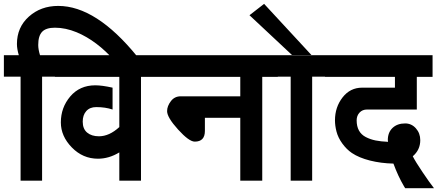

<svg xmlns="http://www.w3.org/2000/svg" viewBox="-30 -920 2278 999"><path d="M58.1 -690.9Q58.1 -777.8 120.1 -833.5Q182.1 -889.2 272.9 -889.2Q470.2 -889.2 684.1 -626L710 -592.8H574.2L567.9 -601.1L566.9 -603Q474.1 -708 369.1 -752Q311 -775.9 255.9 -775.9Q209.5 -775.9 189.2 -754.6Q168.9 -733.4 168.9 -686Q168.9 -663.1 178.2 -632.8H275.9V-521H189V20H77.1V-521H-9.8V-632.8H67.9Q58.1 -665.5 58.1 -690.9Z M400.4 -287.1Q400.4 -249.5 423.3 -230.2Q446.3 -210.9 484.9 -210.9Q538.6 -210.9 590.8 -258.8V-520H255.9V-632.8H807.6V-520H703.6V20H590.8V-127Q537.1 -94.2 479.5 -94.2Q400.9 -94.2 343.8 -152.8Q286.6 -211.4 286.6 -283.2Q286.6 -360.4 335.4 -418Q384.8 -476.1 465.8 -476.1Q501 -476.1 555.7 -463.9V-350.1Q518.1 -362.8 470.7 -362.8Q437.5 -362.8 418.9 -342Q400.4 -321.3 400.4 -287.1Z M839.4 -341.8Q839.4 -368.2 859.4 -394Q878.4 -418.9 910.2 -418.9H1220.2V-520H787.6V-632.8H1415.5V-520H1334.5V20H1220.2V-307.1H1036.1V-238.8Q1036.1 -183.1 983.4 -183.1Q953.6 -183.1 896.5 -246.1Q839.4 -309.1 839.4 -341.8Z M1590.3 -633.8H1489.3L1268.1 -840.8L1344.2 -899.9ZM1681.2 -521H1594.2V20H1482.4V-521H1395.5V-632.8H1681.2Z M2078.1 -277.8Q2111.3 -277.8 2134 -252.2Q2156.7 -226.6 2156.7 -190.9Q2156.7 -140.1 2117.7 -106.9Q2131.3 -79.6 2168.5 -24.4Q2205.6 30.8 2228 59.1H2078.1L2071.8 48.8Q2041 -3.4 2017.1 -68.8Q1951.7 -70.3 1894.8 -84.7Q1837.9 -99.1 1800.8 -124Q1773.4 -142.6 1751.2 -173.1Q1729 -203.6 1720.7 -235.8Q1712.9 -266.1 1712.9 -293.9Q1712.9 -362.3 1752.4 -413.1Q1792 -463.9 1854 -463.9H2024.9V-520H1661.1V-632.8H2220.7V-520H2138.7V-350.1H1878.9Q1855.5 -350.1 1840.6 -334Q1825.7 -317.9 1825.7 -293.9Q1825.7 -262.7 1837.6 -241Q1849.6 -219.2 1873 -207Q1896.5 -194.8 1924.1 -189.2Q1951.7 -183.6 1988.8 -182.1V-186Q1988.8 -187 1988.3 -188.7Q1987.8 -190.4 1987.8 -190.9Q1987.8 -231 2012.5 -254.4Q2037.1 -277.8 2078.1 -277.8Z"/></svg>

Font: Miedinger*
Style: Bold
Weight: 700
Version: Version 001.000